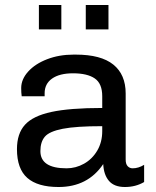

<svg xmlns="http://www.w3.org/2000/svg" viewBox="-20 -740 625 770"><path d="M226 -622H136V-720H226ZM415 -622H324V-720H415ZM484 -365V-100Q484 -82 492 -73.5Q500 -65 512 -65Q535 -65 558 -79V-10Q524 10 481 10Q438 10 417 -14.5Q396 -39 394 -82Q332 10 215 10Q131 10 89.5 -26.5Q48 -63 48 -142Q48 -204 80 -239.5Q112 -275 186 -291Q260 -307 390 -307V-354Q390 -405 360 -425.5Q330 -446 273 -446Q219 -446 189 -425Q159 -404 159 -366V-354H67Q65 -368 65 -387Q65 -422 93 -453Q121 -484 169 -502.5Q217 -521 275 -521H284Q385 -521 434.5 -481Q484 -441 484 -365ZM142 -134Q142 -65 247 -65Q284 -65 317 -83.5Q350 -102 370 -136Q390 -170 390 -214V-234Q285 -234 231.5 -223.5Q178 -213 160 -192Q142 -171 142 -134Z"/></svg>

Font: Chivo
Style: Regular
Weight: 400
Designer: Hector Gatti
Foundry: Omnibus-Type
Version: Version 1.003